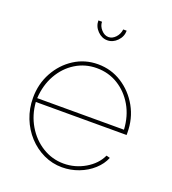

<svg xmlns="http://www.w3.org/2000/svg" viewBox="-135 -832 846 944"><g transform="rotate(20 288.0 -360.0)"><path d="M296 10Q245 10 199.5 -11.5Q154 -33 119.5 -70.5Q85 -108 65.5 -157.5Q46 -207 46 -263Q46 -336 79 -396Q112 -456 167.5 -491.5Q223 -527 291 -527Q360 -527 416.5 -491Q473 -455 507 -394.5Q541 -334 541 -259Q541 -256 541 -253.5Q541 -251 541 -248H66Q71 -181 103 -127Q135 -73 186 -41.5Q237 -10 297 -10Q357 -10 409 -40.5Q461 -71 483 -119L502 -114Q488 -79 456.5 -50.5Q425 -22 383 -6Q341 10 296 10ZM66 -268H520Q516 -338 485 -391.5Q454 -445 404 -476Q354 -507 292 -507Q231 -507 181 -476Q131 -445 100.5 -391Q70 -337 66 -268ZM292 -670Q312 -670 328.5 -687.5Q345 -705 348 -730H366Q366 -699 343.5 -676Q321 -653 292 -653Q263 -653 240.5 -676Q218 -699 218 -730H237Q237 -708 254 -689Q271 -670 292 -670Z"/></g></svg>

Font: Raleway Thin
Style: Regular
Weight: 100
Designer: Matt McInerney, Pablo Impallari, Rodrigo Fuenzalida
Foundry: Matt McInerney, Pablo Impallari, Rodrigo Fuenzalida
Version: Version 4.026